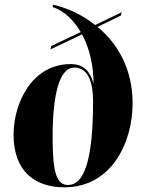

<svg xmlns="http://www.w3.org/2000/svg" viewBox="-20 -791 606 821"><path d="M255 10C456 10 547 -180 547 -349C547 -494 485 -604 397 -676L496 -724L501 -739L387 -684C333 -727 271 -756 207 -771L205 -761C253 -745 294 -707 325 -654L199 -594L196 -580L331 -644C362 -586 380 -512 380 -434C362 -496 330 -517 282 -517C115 -517 38 -348 38 -215C38 -59 129 10 255 10ZM271 0C222 0 205 -53 205 -202C205 -385 233 -502 298 -502C356 -502 378 -441 378 -357C378 -98 337 0 271 0Z"/></svg>

Font: Noto Serif Display Condensed Black
Style: Italic
Weight: 900
Width: 3
Italic angle: -12°
Designer: Monotype Design Team
Foundry: Monotype Imaging Inc.
Version: Version 2.009